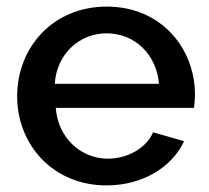

<svg xmlns="http://www.w3.org/2000/svg" viewBox="-20 -552 635 582"><path d="M303 10C413 10 502 -46 538 -124L444 -151C424 -103 366 -71 307 -71C226 -71 156 -133 149 -225H568C569 -234 571 -249 571 -265C571 -406 468 -532 304 -532C140 -532 32 -408 32 -260C32 -114 140 10 303 10ZM146 -298C152 -388 220 -451 303 -451C387 -451 454 -389 462 -298Z"/></svg>

Font: FIGSv2-sans-serif SemiBold
Style: Regular
Weight: 600
Designer: Matt McInerney, Pablo Impallari, Rodrigo Fuenzalida,Mirko Velimirovic
Foundry: Matt McInerney, Pablo Impallari, Rodrigo Fuenzalida
Version: Version 4.021;hotconv 1.0.109;makeotfexe 2.5.65596